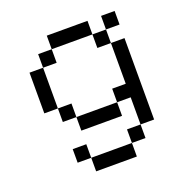

<svg xmlns="http://www.w3.org/2000/svg" viewBox="-116 -541 793 831"><g transform="rotate(-20 281.0 -125.5)"><path d="M62.5 -312.5V-125H125V-312.5ZM125 125H187.5V62.5H125ZM125 -62.5H187.5V-125H125ZM125 -312.5H187.5V-375H125ZM187.5 187.5H375V125H187.5ZM187.5 0H375V-62.5H187.5ZM187.5 -375H375V-437.5H187.5ZM375 125H437.5V62.5H375ZM375 -62.5H437.5V62.5H500V-312.5H437.5V-125H375ZM375 -312.5H437.5V-375H375ZM437.5 -375H500V-437.5H437.5Z"/></g></svg>

Font: ChillMoonMono
Style: Regular
Weight: 400
Designer: Warren2060
Foundry: ChillType
Version: Version 1.000;Glyphs 3.1.1 (3135)